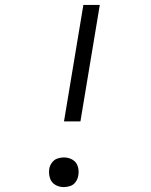

<svg xmlns="http://www.w3.org/2000/svg" viewBox="-20 -755 616 783"><path d="M241 -260H308L387 -735H320ZM240 8Q253 8 266.5 3.5Q280 -1 288.5 -13Q297 -25 299 -38Q303 -57 297.5 -75.5Q292 -94 276 -103.5Q260 -113 240 -113Q227 -113 214 -108.5Q201 -104 192 -92Q183 -80 181 -67Q178 -48 183.5 -29.5Q189 -11 205 -1.5Q221 8 240 8Z"/></svg>

Font: Iosevka Sparkle Light
Style: Italic
Weight: 300
Italic angle: -9°
Designer: Belleve Invis
Foundry: Belleve Invis
Version: Version 4.5.0; ttfautohint (v1.8.3)